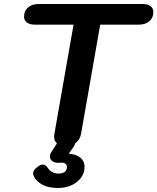

<svg xmlns="http://www.w3.org/2000/svg" viewBox="-20 -720 785 958"><path d="M745 -659Q745 -631 725 -614Q705 -597 673 -597H480L384 -50Q378 -20 354 -4Q352 6 347 13L323 47Q359 49 380.5 66.5Q402 84 402 112Q402 157 364 187.5Q326 218 269 218Q225 218 194.5 203Q164 188 150 162Q145 152 145 145Q145 129 168 112Q182 101 194 101Q207 101 218 117Q228 133 242.5 139.5Q257 146 272 146Q292 146 303 137.5Q314 129 314 113Q314 101 304.5 95.5Q295 90 275 92Q256 94 242.5 85Q229 76 229 61Q229 50 236 39L264 -4Q250 -18 250 -38Q250 -46 251 -50L347 -597H154Q129 -597 114.5 -607.5Q100 -618 100 -637Q100 -666 120 -683Q140 -700 172 -700H691Q717 -700 731 -689.5Q745 -679 745 -659Z"/></svg>

Font: Kodchasan
Style: Bold Italic
Weight: 700
Italic angle: -10°
Version: Version 1.000; ttfautohint (v1.6)